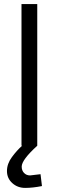

<svg xmlns="http://www.w3.org/2000/svg" viewBox="-20 -712 286 938"><path d="M85 0V-692H162V0Q86 69 86 102Q86 121 97.5 133Q109 145 127 145L178 139L185 197Q140 206 103 206Q66 206 40 182.5Q14 159 14 123.5Q14 88 38.5 55Q63 22 88 0Z"/></svg>

Font: Titillium Web[RUS by Daymarius]
Style: Regular
Weight: 400
Designer: Cyrillization by Daymarius
Foundry: Cyrillization by Daymarius
Version: Version 1.002 September 11, 2018